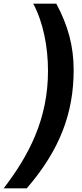

<svg xmlns="http://www.w3.org/2000/svg" viewBox="-95 -790 446 1040"><path d="M50 230C228 24 304 -176 304 -411C304 -541 273 -653 210 -770H85C139 -670 165 -536 165 -406C165 -146 63 50 -75 230Z"/></svg>

Font: Bitter
Style: Bold Italic
Weight: 700
Designer: Sol Matas
Foundry: Sol Matas
Version: Version 1.002